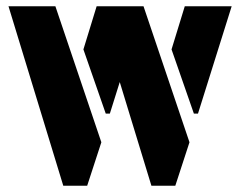

<svg xmlns="http://www.w3.org/2000/svg" viewBox="-20 -590 763 610"><path d="M461 0 287 -570H436L582 -138L537 0ZM181 0 7 -570H156L302 -138L257 0ZM316 -229 245 -433 287 -570H436L329 -229ZM596 -229 525 -433 567 -570H716L609 -229Z"/></svg>

Font: Stick No Bills ExtraLight ExtraBold
Style: Regular
Weight: 800
Version: Version 2.000